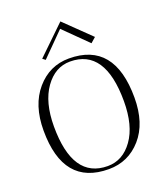

<svg xmlns="http://www.w3.org/2000/svg" viewBox="-168 -1051 1005 1171"><g transform="rotate(-20 335.0 -465.0)"><path d="M40 -348Q40 -513 124.5 -611Q209 -709 335 -709Q630 -709 630 -348Q630 -182 546 -86.5Q462 9 335 9Q40 9 40 -348ZM108 -350Q108 -11 335 -11Q433 -11 497.5 -101Q562 -191 562 -350Q562 -689 335 -689Q238 -689 173 -598Q108 -507 108 -350ZM182 -763 364 -939Q522 -785 530 -778L497 -749L347 -897L200 -749Z"/></g></svg>

Font: Antic Didone
Style: Regular
Weight: 400
Designer: Santiago Orozco
Foundry: Santiago Orozco
Version: Version 2.001